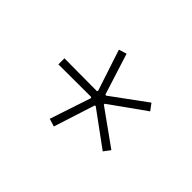

<svg xmlns="http://www.w3.org/2000/svg" viewBox="-77 -854 767 767"><g transform="rotate(-45 306.5 -470.0)"><path d="M290.5 -481.9 286.6 -478.5 111.8 -536.6 101.6 -503.4 276.4 -447.3 277.8 -442.9 169.4 -294.9 197.3 -273.9 304.7 -423.8H309.6L416.5 -273.9L444.8 -294.9L336.4 -442.9L337.4 -447.8L512.7 -503.4L502.4 -536.6L327.6 -479L323.2 -481.4L324.2 -666H290Z"/></g></svg>

Font: Estedad ExtraLight
Style: Regular
Weight: 200
Designer: Amin Abedi
Version: Version 7.3